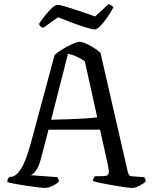

<svg xmlns="http://www.w3.org/2000/svg" viewBox="-20 -926 750 946"><path d="M202 0Q195 0 172 -2.5Q149 -5 118.5 -9.5Q88 -14 60 -19Q32 -24 16 -29Q16 -46 27 -55H34Q58 -55 83 -93.5Q108 -132 132 -221L249 -655Q257 -663 273.5 -674Q290 -685 309 -695.5Q328 -706 345.5 -713Q363 -720 372 -720Q384 -720 403.5 -711.5Q423 -703 443 -690Q463 -677 475 -666L609 -82Q612 -70 615.5 -64Q619 -58 634 -57L690 -53Q692 -50 694.5 -47Q697 -44 698 -32Q688 -22 667.5 -11Q647 0 630 0Q619 0 592 -4Q565 -8 533.5 -13.5Q502 -19 475.5 -24.5Q449 -30 438 -34Q438 -41 441.5 -48Q445 -55 448 -58H476Q493 -58 503 -60Q513 -62 515.5 -73Q518 -84 512 -111L473 -287H219L180 -138Q171 -105 157.5 -86Q144 -67 130 -63L263 -53Q264 -50 267 -44.5Q270 -39 270 -31Q257 -18 236.5 -9Q216 0 202 0ZM232 -336Q276 -337 320.5 -338.5Q365 -340 402 -342.5Q439 -345 459 -348L398 -624Q354 -654 315 -661ZM447 -781Q435 -781 404 -790.5Q373 -800 335.5 -814Q298 -828 266 -841L193 -789Q187 -790 181 -794.5Q175 -799 172 -808Q185 -828 202 -849.5Q219 -871 235.5 -886.5Q252 -902 264 -902Q275 -902 306.5 -892.5Q338 -883 376.5 -870Q415 -857 449 -845L515 -906Q523 -903 529.5 -898.5Q536 -894 539 -890Q526 -866 509 -841Q492 -816 475 -798.5Q458 -781 447 -781Z"/></svg>

Font: Texturina Light
Style: Regular
Weight: 300
Designer: Guillermo Torres Carreño
Foundry: Omnibus-Type
Version: Version 1.002; ttfautohint (v1.8.3)